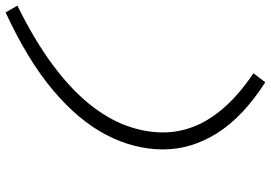

<svg xmlns="http://www.w3.org/2000/svg" viewBox="-164 -680 988 701"><g transform="rotate(-90 330.5 -329.0)"><path d="M136 -228Q136 -333 188.5 -434.5Q241 -536 351 -629Q461 -722 636 -803L661 -760Q533 -697 444 -630.5Q355 -564 301 -496.5Q247 -429 222.5 -361.5Q198 -294 198 -228Q198 -171 219.5 -115.5Q241 -60 288.5 -5.5Q336 49 414 102L381 145Q255 64 195.5 -30.5Q136 -125 136 -228Z"/></g></svg>

Font: Intel One Mono Light
Style: Italic
Weight: 300
Italic angle: -16°
Monospace: yes
Designer: Fred Shallcrass
Foundry: Frere-Jones Type LLC
Version: Version 1.004